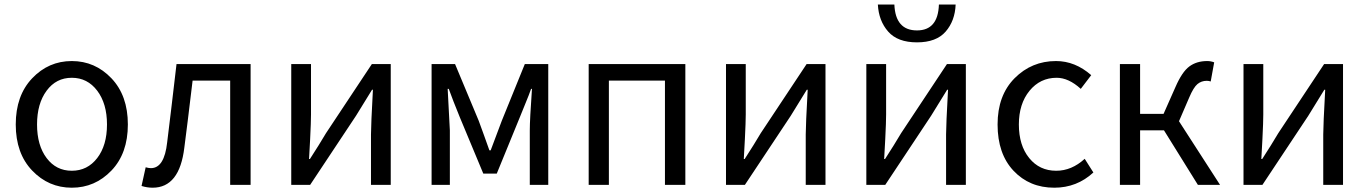

<svg xmlns="http://www.w3.org/2000/svg" viewBox="-20 -831 6148 863"><path d="M481 -64.5Q407.2 12.7 302.7 12.7Q198.2 12.7 124.5 -64.5Q50.8 -141.6 50.8 -271.5Q50.8 -401.4 124.5 -479Q198.2 -556.6 302.7 -556.6Q407.2 -556.6 481 -479Q554.7 -401.4 554.7 -271.5Q554.7 -141.6 481 -64.5ZM189.5 -120.6Q232.4 -63.5 302.7 -63.5Q373 -63.5 417 -120.6Q460.9 -177.7 460.9 -271.5Q460.9 -365.2 417 -423.3Q373 -481.4 302.7 -481.4Q232.4 -481.4 189.5 -423.3Q146.5 -365.2 146.5 -271.5Q146.5 -177.7 189.5 -120.6Z M666 12.7Q641.6 12.7 616.2 4.9L634.8 -79.1Q648.4 -75.2 658.2 -75.2Q718.8 -75.2 731.4 -191.4Q749 -333 773.4 -543H1106.4V0H1014.6V-468.8H845.7Q820.3 -255.9 808.6 -168Q787.1 12.7 666 12.7Z M1289.1 0V-543H1377.9V-316.4Q1377.9 -283.2 1374 -205.6Q1370.1 -127.9 1369.1 -116.2H1373Q1416 -182.6 1445.3 -232.4L1651.4 -543H1736.3V0H1647.5V-226.6Q1647.5 -267.6 1656.2 -427.7H1652.3Q1600.6 -344.7 1580.1 -310.5L1374 0Z M1919.9 0V-543H2025.4L2131.8 -288.1Q2139.6 -266.6 2155.8 -222.2Q2171.9 -177.7 2179.7 -155.3H2185.5Q2233.4 -282.2 2235.4 -288.1L2338.9 -543H2444.3V0H2361.3V-245.1Q2361.3 -293 2371.1 -431.6H2367.2Q2358.4 -406.2 2339.4 -360.4Q2320.3 -314.5 2316.4 -303.7L2212.9 -50.8H2152.3L2046.9 -303.7Q2014.6 -382.8 1997.1 -431.6H1992.2Q2002 -246.1 2002 -245.1V0Z M2626 0V-543H3060.5V0H2968.8V-468.8H2716.8V0Z M3243.2 0V-543H3332V-316.4Q3332 -283.2 3328.1 -205.6Q3324.2 -127.9 3323.2 -116.2H3327.1Q3370.1 -182.6 3399.4 -232.4L3605.5 -543H3690.4V0H3601.6V-226.6Q3601.6 -267.6 3610.4 -427.7H3606.4Q3554.7 -344.7 3534.2 -310.5L3328.1 0Z M3874 0V-543H3962.9V-316.4Q3962.9 -283.2 3959 -205.6Q3955.1 -127.9 3954.1 -116.2H3958Q4001 -182.6 4030.3 -232.4L4236.3 -543H4321.3V0H4232.4V-226.6Q4232.4 -267.6 4241.2 -427.7H4237.3Q4185.5 -344.7 4165 -310.5L3959 0ZM3925.8 -810.5H4000Q4004.9 -694.3 4101.6 -694.3Q4196.3 -694.3 4200.2 -810.5H4275.4Q4272.5 -737.3 4230.5 -689Q4188.5 -640.6 4101.6 -640.6Q4014.6 -640.6 3972.2 -689Q3929.7 -737.3 3925.8 -810.5Z M4718.8 12.7Q4607.4 12.7 4535.6 -63.5Q4463.9 -139.6 4463.9 -271.5Q4463.9 -402.3 4540.5 -479.5Q4617.2 -556.6 4726.6 -556.6Q4812.5 -556.6 4884.8 -493.2L4837.9 -431.6Q4783.2 -481.4 4729.5 -481.4Q4655.3 -481.4 4607.4 -422.9Q4559.6 -364.3 4559.6 -271.5Q4559.6 -177.7 4606 -120.6Q4652.3 -63.5 4727.5 -63.5Q4796.9 -63.5 4855.5 -117.2L4894.5 -55.7Q4820.3 12.7 4718.8 12.7Z M5279.3 -286.1 5463.9 0H5364.3L5211.9 -245.1H5104.5V0H5013.7V-543H5104.5V-319.3H5210L5263.7 -440.4Q5293 -507.8 5325.7 -532.2Q5358.4 -556.6 5406.2 -556.6Q5421.9 -556.6 5437.5 -550.8L5421.9 -464.8Q5413.1 -467.8 5404.3 -467.8Q5379.9 -467.8 5362.3 -453.1Q5344.7 -438.5 5325.2 -392.6Z M5569.3 0V-543H5658.2V-316.4Q5658.2 -283.2 5654.3 -205.6Q5650.4 -127.9 5649.4 -116.2H5653.3Q5696.3 -182.6 5725.6 -232.4L5931.6 -543H6016.6V0H5927.7V-226.6Q5927.7 -267.6 5936.5 -427.7H5932.6Q5880.9 -344.7 5860.4 -310.5L5654.3 0Z"/></svg>

Font: Nasu
Style: Regular
Weight: 400
Designer: Ryoko NISHIZUKA (kana &amp; ideographs); Paul D. Hunt (Latin, Greek &amp; Cyrillic); Wenlong ZHANG (bopomofo); Sandoll C
Version: Version 2014.1215